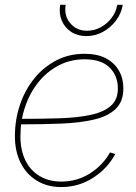

<svg xmlns="http://www.w3.org/2000/svg" viewBox="-20 -757 557 785"><path d="M230.5 7.8Q173.8 7.8 131.1 -18.1Q88.4 -43.9 64.7 -90.6Q41 -137.2 41 -199.7Q41 -268.1 61.8 -329.1Q82.5 -390.1 120.6 -436.8Q158.7 -483.4 210.7 -510.3Q262.7 -537.1 325.7 -537.1Q377.9 -537.1 413.1 -518.6Q448.2 -500 466.3 -468Q484.4 -436 484.4 -396Q484.4 -341.8 453.1 -311.8Q421.9 -281.7 365.2 -268.3Q308.6 -254.9 230.5 -251.7Q152.3 -248.5 58.1 -248.5V-271Q149.4 -271 223.6 -273.4Q297.9 -275.9 351.1 -287.4Q404.3 -298.8 433.1 -324.2Q461.9 -349.6 461.9 -395Q461.9 -447.8 427.7 -481.2Q393.6 -514.6 325.7 -514.6Q268.1 -514.6 220 -489.5Q171.9 -464.4 137 -420.9Q102.1 -377.4 82.8 -320.6Q63.5 -263.7 63.5 -199.7Q63.5 -143.1 83.7 -101.6Q104 -60.1 141.8 -37.4Q179.7 -14.6 230.5 -14.6Q294.9 -14.6 347.7 -47.9Q400.4 -81.1 429.7 -133.8L451.2 -127.4Q420.4 -68.8 361.3 -30.5Q302.2 7.8 230.5 7.8ZM333 -609.4Q297.4 -609.4 271 -626.7Q244.6 -644 232.4 -673.1Q220.2 -702.1 226.1 -737.3H248.5Q241.2 -692.9 267.1 -662.1Q293 -631.3 336.4 -631.3Q365.7 -631.3 391.8 -645.5Q418 -659.7 436.3 -683.8Q454.6 -708 459.5 -737.3H481.9Q476.1 -702.1 454.3 -673.1Q432.6 -644 400.9 -626.7Q369.1 -609.4 333 -609.4Z"/></svg>

Font: Inter 24pt Thin
Style: Italic
Weight: 250
Italic angle: -9.3988°
Version: Version 4.001;git-66647c0bb